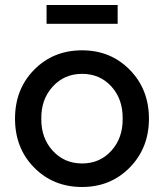

<svg xmlns="http://www.w3.org/2000/svg" viewBox="-20 -737 655 767"><path d="M308 10Q193 10 116.5 -67.5Q40 -145 40 -263Q40 -381 116.5 -458.5Q193 -536 308 -536Q422 -536 498.5 -458Q575 -380 575 -263Q575 -146 498.5 -68Q422 10 308 10ZM145 -263Q144 -186 190.5 -135Q237 -84 308 -84Q379 -84 425 -135Q471 -186 470 -263Q471 -341 425 -391.5Q379 -442 308 -442Q237 -442 190.5 -391Q144 -340 145 -263ZM166 -642V-717H450V-642Z"/></svg>

Font: Easer Grotesk
Style: Regular
Weight: 400
Designer: Boardeaser, Bonnie Shaver-Troup, Thomas Jockin
Foundry: Lexend
Version: Version 1.008;Glyphs 3.1.2 (3151)